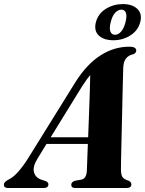

<svg xmlns="http://www.w3.org/2000/svg" viewBox="-62 -946 730 966"><path d="M127 -148.5Q101 -107 109.2 -78.5Q117.5 -50 150.5 -40.5L168 -35Q181.5 -29 181.5 -19Q181.5 0 157.5 0H-20.5Q-42.5 0 -42.5 -16Q-42.5 -24 -37.2 -29.8Q-32 -35.5 -17.5 -43.5Q4.5 -53.5 30.8 -83.2Q57 -113 84 -157L319.5 -536Q377 -625.5 445 -668.2Q513 -711 587.5 -711Q607.5 -711 615.5 -705.8Q623.5 -700.5 623.5 -691.5Q623.5 -680 610 -673.5Q586 -669 572.5 -652.5Q559 -636 558 -604Q557.5 -587.5 556.5 -547.8Q555.5 -508 554.2 -455Q553 -402 551.8 -345Q550.5 -288 549.2 -236Q548 -184 547.2 -146Q546.5 -108 546.5 -93.5Q547 -68 553.2 -56.5Q559.5 -45 586.5 -36Q599 -29 599 -18.5Q599 0 574 0H316.5Q296.5 0 296.5 -16.5Q296.5 -30 315 -36.5L348.5 -42.5Q362 -46 368.2 -58.2Q374.5 -70.5 375 -88Q375.5 -105 377 -140.5Q378.5 -176 380 -222H172ZM352.5 -514 193 -255.5H381.5Q383.5 -311 385.8 -370.2Q388 -429.5 389.8 -481.8Q391.5 -534 392 -568.5Q385 -560.5 375.2 -547.2Q365.5 -534 352.5 -514ZM508 -743.5Q461 -743.5 435.2 -767.2Q409.5 -791 420.5 -834.5Q432 -877.5 470.5 -901.5Q509 -925.5 556 -925.5Q604 -925.5 629.2 -901Q654.5 -876.5 643.5 -834.5Q632.5 -792.5 594.2 -768Q556 -743.5 508 -743.5ZM549 -897.5Q532.5 -897.5 517.8 -882.2Q503 -867 495 -834.5Q487 -803 493.5 -787Q500 -771 516.5 -771Q533 -771 547.2 -787Q561.5 -803 569.5 -834.5Q577.5 -866.5 571.2 -882Q565 -897.5 549 -897.5Z"/></svg>

Font: Fraunces 72pt S000
Style: Bold Italic
Weight: 700
Italic angle: -16°
Version: Version 1.000; ttfautohint (v1.8.3)